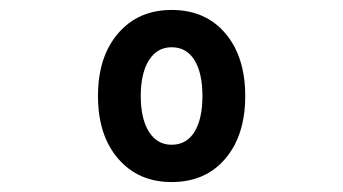

<svg xmlns="http://www.w3.org/2000/svg" viewBox="-20 -837 690 386"><path d="M325 -471Q258 -471 217.5 -518Q177 -565 177 -644Q177 -723 217.5 -770Q258 -817 325 -817Q393 -817 433 -770Q473 -723 473 -644Q473 -565 433 -518Q393 -471 325 -471ZM325 -546Q355 -546 371 -572Q387 -598 387 -644Q387 -690 371 -716Q355 -742 325 -742Q296 -742 279.5 -716Q263 -690 263 -644Q263 -598 279.5 -572Q296 -546 325 -546Z"/></svg>

Font: Martian Mono SemiCondensed
Style: Regular
Weight: 400
Width: 4
Designer: Roman Shamin
Foundry: Evil Martians
Version: Version 1.000